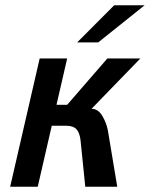

<svg xmlns="http://www.w3.org/2000/svg" viewBox="-20 -710 570 730"><path d="M273.4 -548.8 414.1 -689.9H529.8L353.5 -548.8ZM18.6 0 130.9 -487.8H235.4L194.8 -311.5H235.4L388.2 -487.8H513.7L328.1 -296.4Q352.5 -296.4 368.4 -270.3Q384.3 -244.1 390.1 -214.4L425.8 0H304.2L286.1 -177.7Q282.7 -205.6 270.5 -218.8Q258.3 -231.9 231.4 -231.9H176.8L123.5 0Z"/></svg>

Font: HK Grotesk SemiBold Italic
Style: Regular
Weight: 600
Italic angle: -13°
Designer: Alfredo Marco Pradil and Stefan Peev
Foundry: Hanken Design Co.
Version: Version 1.000;PS 001.000;hotconv 1.0.88;makeotf.lib2.5.64775